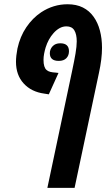

<svg xmlns="http://www.w3.org/2000/svg" viewBox="-20 -660 530 920"><path d="M207 240.2 325.7 -320.8Q335.9 -368.7 341.8 -403.3Q347.7 -438 347.7 -461.9Q347.7 -495.6 336.2 -514.6Q324.7 -533.7 298.3 -533.7Q280.8 -533.7 265.1 -524.9Q249.5 -516.1 236.3 -501Q211.4 -473.1 198.7 -432.6Q194.3 -418 191.4 -402.6Q188.5 -387.2 188.5 -373Q188.5 -336.9 203.1 -324.7Q210 -318.4 220.7 -315.7Q231.4 -313 247.6 -312L260.3 -310.5L213.9 -208L192.4 -211.4Q130.4 -219.7 93.5 -260Q56.6 -300.3 56.6 -363.8Q56.6 -377 58.3 -393.3Q60.1 -409.7 63.5 -427.2Q76.2 -485.4 106.2 -529.5Q136.2 -573.7 177.2 -601.1Q235.8 -639.6 303.7 -639.6Q346.2 -639.6 377.2 -624Q408.2 -608.4 428.2 -580.1Q448.7 -551.8 458.7 -513.7Q468.8 -475.6 468.8 -430.7Q468.8 -377.9 454.1 -310.5L337.4 240.2ZM261.7 -368.2Q218.8 -368.2 218.8 -404.8Q218.8 -424.3 232.2 -438.5Q245.6 -452.6 268.6 -452.6Q310.5 -452.6 310.5 -414.6Q310.5 -394 297.9 -381.1Q285.2 -368.2 261.7 -368.2Z"/></svg>

Font: Open Sans Condensed
Style: Bold Italic
Weight: 700
Width: 3
Italic angle: -12°
Designer: Monotype Design Team
Foundry: Monotype Imaging Inc.
Version: Version 3.003; ttfautohint (v1.8.4)